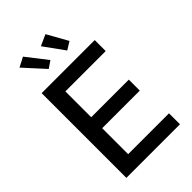

<svg xmlns="http://www.w3.org/2000/svg" viewBox="-281 -1064 1165 1165"><g transform="rotate(-45 301.5 -482.0)"><path d="M80.1 0V-727.1H535.6V-632.8H189.5V-411.1H512.2V-316.9H189.5V-94.2H540V0ZM373 -800.3 278.3 -931.6 349.6 -963.9 423.8 -831.5ZM214.4 -800.3 94.7 -931.6 156.7 -963.9 259.8 -831.5Z"/></g></svg>

Font: Karasuma Gothic
Style: Regular
Weight: 500
Designer: Rasmus Andersson / Ryoko Nishizuka
Foundry: Genbu
Version: Version 1.00